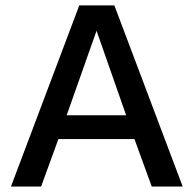

<svg xmlns="http://www.w3.org/2000/svg" viewBox="-20 -680 705 700"><path d="M646 0H533.2L470.2 -172.9H192.9L129.9 0H20L269 -660.2H397ZM223.1 -259.8H439.9L332 -567.9Z"/></svg>

Font: Work Sans Medium
Style: Regular
Weight: 500
Designer: Wei Huang
Foundry: Wei Huang
Version: Version 2.012